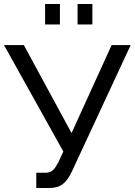

<svg xmlns="http://www.w3.org/2000/svg" viewBox="-20 -935 672 958"><path d="M205 -813H279V-915H205ZM367 -813H441V-915H367ZM161 3H225C282 3 310 -20 339 -80L632 -710H537L337 -271L99 -710H0L296 -179L270 -123C251 -89 239 -73 206 -73H161Z"/></svg>

Font: FIGSv2-sans-serif Medium
Style: Regular
Weight: 500
Designer: Matt McInerney, Pablo Impallari, Rodrigo Fuenzalida,Mirko Velimirovic
Foundry: Matt McInerney, Pablo Impallari, Rodrigo Fuenzalida
Version: Version 4.021;hotconv 1.0.109;makeotfexe 2.5.65596